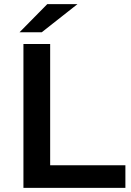

<svg xmlns="http://www.w3.org/2000/svg" viewBox="-20 -914 639 934"><path d="M94 -700H224V-110H590V0H94ZM210 -894H357L183 -757H75Z"/></svg>

Font: Montserrat Alternates SemiBold
Style: Regular
Weight: 600
Designer: Julieta Ulanovsky
Foundry: Julieta Ulanovsky
Version: Version 7.200